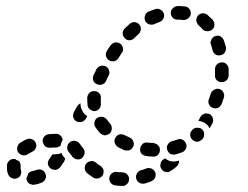

<svg xmlns="http://www.w3.org/2000/svg" viewBox="-20 -592 818 634"><path d="M406 1Q407 -4 405 -8Q404 -12 401 -15Q398 -19 393 -21Q389 -22 385 -23Q375 -23 367 -24Q362 -25 358 -24Q353 -23 350 -20Q346 -17 344 -14Q342 -10 341 -5Q340 4 345 11Q351 19 360 20Q371 22 383 22Q392 23 399 16Q406 10 406 1ZM67 -1Q67 -1 67 -1Q68 3 70 7Q72 11 76 14Q79 16 84 17Q88 19 93 18Q106 16 118 11Q122 9 125 6Q128 3 130 -1Q132 -5 132 -10Q132 -14 130 -18Q127 -27 118 -31Q109 -34 101 -31Q94 -28 86 -27Q82 -26 79 -24Q75 -22 73 -19Q72 -14 70 -10Q69 -6 67 -2Q67 -2 67 -1ZM492 -5Q494 -9 494 -14Q494 -18 493 -22Q489 -31 481 -35Q472 -39 464 -36Q455 -32 446 -30Q441 -29 438 -26Q434 -23 432 -19Q430 -15 429 -11Q429 -6 430 -2Q432 7 441 12Q449 16 458 14Q469 11 479 7Q483 5 487 2Q490 -1 492 -5ZM47 -52Q46 -56 43 -60Q38 -62 34 -64Q32 -65 31 -67Q30 -67 29 -67Q28 -67 28 -67Q18 -68 11 -62Q4 -56 3 -47Q3 -41 3 -36Q3 -24 8 -14Q12 -6 21 -3Q29 0 38 -4Q42 -6 45 -9Q48 -13 49 -17Q51 -21 50 -26Q50 -30 48 -34Q48 -35 48 -36Q48 -39 48 -43Q49 -47 47 -52ZM319 -13Q321 -17 322 -21Q322 -26 322 -30Q321 -35 318 -38Q315 -42 312 -44Q304 -49 297 -55Q290 -61 281 -60Q271 -59 265 -52Q259 -45 260 -35Q261 -26 268 -20Q278 -13 287 -6Q295 -1 304 -3Q314 -5 319 -13ZM571 -62Q568 -61 565 -60Q557 -58 548 -59Q539 -60 531 -65Q528 -67 525 -69Q522 -67 519 -65Q511 -60 510 -50Q508 -41 513 -34Q518 -26 528 -24Q537 -22 544 -28Q554 -34 562 -41Q567 -45 569 -50Q572 -56 571 -62ZM167 -83Q175 -83 183 -87Q185 -81 189 -76Q191 -74 195 -69Q195 -66 194 -64Q193 -61 192 -59Q185 -49 179 -40Q176 -37 172 -34Q169 -32 164 -31Q160 -31 155 -32Q151 -33 148 -35Q147 -36 146 -37Q145 -37 144 -38Q144 -39 143 -40Q138 -46 138 -53Q138 -61 143 -67Q148 -74 153 -82Q159 -82 167 -83ZM226 -69Q229 -66 234 -66Q238 -65 243 -66Q247 -67 251 -70Q254 -73 256 -77Q259 -81 259 -85Q260 -89 259 -94Q258 -98 255 -102Q254 -102 254 -103Q246 -114 242 -119Q236 -126 226 -127Q217 -128 210 -122Q203 -116 202 -107Q201 -98 207 -90Q210 -86 218 -76Q219 -75 219 -74Q222 -71 226 -69ZM508 -96Q508 -101 507 -105Q505 -109 502 -112Q499 -116 495 -117Q491 -119 487 -120Q477 -120 468 -121Q464 -122 459 -121Q455 -120 451 -117Q448 -114 446 -110Q443 -106 443 -102Q441 -93 447 -85Q453 -78 462 -77Q473 -75 485 -75Q494 -74 501 -80Q508 -87 508 -96ZM98 -120Q94 -129 86 -132Q77 -136 68 -132Q56 -127 46 -120Q39 -115 37 -106Q35 -97 40 -89Q43 -85 47 -83Q50 -80 55 -79Q59 -79 63 -79Q68 -80 72 -83Q78 -87 86 -91Q95 -94 98 -103Q102 -112 98 -120ZM594 -101Q596 -105 596 -110Q596 -114 594 -118Q591 -127 582 -131Q574 -135 565 -131Q557 -128 548 -126Q539 -123 534 -115Q529 -107 532 -98Q533 -94 536 -90Q538 -87 542 -84Q546 -82 550 -82Q555 -81 559 -82Q571 -85 581 -89Q586 -91 589 -94Q592 -97 594 -101ZM408 -96Q412 -98 415 -101Q418 -104 420 -108Q424 -117 420 -125Q417 -134 408 -138Q399 -142 391 -146Q383 -150 374 -148Q365 -145 361 -137Q356 -129 359 -120Q362 -111 370 -106Q380 -101 390 -96Q395 -95 399 -95Q404 -95 408 -96ZM179 -145Q173 -151 164 -150Q152 -150 142 -149Q132 -148 126 -141Q120 -134 121 -124Q122 -120 124 -116Q126 -112 129 -109Q133 -106 137 -105Q141 -104 146 -104Q155 -105 166 -105Q169 -105 173 -107Q177 -108 180 -111Q181 -119 185 -126Q186 -128 187 -130Q186 -139 179 -145ZM648 -164Q645 -167 641 -169Q637 -170 632 -170Q628 -171 623 -169Q619 -167 616 -164L615 -163Q608 -156 608 -147Q608 -137 615 -131Q618 -128 622 -126Q626 -124 631 -124Q635 -124 639 -126Q643 -128 646 -131L648 -132Q654 -139 654 -148Q655 -157 648 -164ZM326 -145Q330 -145 334 -147Q338 -148 342 -151Q349 -157 349 -167Q350 -176 344 -183Q338 -190 333 -197Q330 -201 326 -203Q323 -206 318 -206Q314 -207 310 -206Q305 -205 301 -203Q294 -198 292 -189Q290 -179 295 -172Q302 -162 310 -153Q313 -150 317 -148Q321 -146 326 -145ZM672 -168Q677 -176 681 -184Q686 -192 683 -201Q681 -210 673 -215Q669 -217 664 -217Q660 -218 656 -217Q651 -215 648 -213Q644 -210 642 -206Q638 -199 635 -193Q643 -192 650 -189Q658 -186 664 -180Q669 -175 672 -168ZM233 -191Q237 -189 242 -189Q246 -188 251 -190Q255 -191 258 -194Q262 -197 264 -201L268 -209Q265 -211 262 -213Q255 -219 251 -228Q247 -235 246 -244Q246 -247 246 -251Q242 -249 239 -246Q236 -244 234 -240L224 -222Q220 -213 222 -204Q225 -195 233 -191ZM293 -225Q302 -226 308 -233Q314 -241 313 -250Q313 -258 313 -267Q314 -277 308 -284Q302 -291 292 -291Q283 -292 276 -286Q269 -279 268 -270Q268 -258 269 -246Q269 -237 277 -231Q284 -225 293 -225ZM705 -298Q701 -299 696 -299Q692 -298 688 -296Q684 -294 681 -291Q678 -288 676 -283Q673 -274 670 -265Q668 -261 668 -256Q668 -252 670 -248Q672 -243 675 -240Q679 -237 683 -236Q691 -232 700 -236Q708 -240 712 -249Q716 -259 719 -269Q722 -278 718 -286Q714 -295 705 -298ZM300 -314Q308 -310 317 -313Q326 -316 330 -324Q334 -334 339 -343Q343 -351 340 -360Q337 -369 329 -373Q320 -377 311 -374Q303 -371 298 -363Q294 -353 289 -344Q285 -335 288 -326Q291 -318 300 -314ZM733 -373Q731 -377 728 -380Q725 -383 721 -385Q717 -386 712 -386Q703 -386 696 -379Q690 -373 690 -363Q690 -359 690 -356Q690 -350 690 -345Q689 -335 695 -328Q701 -321 711 -321Q720 -320 727 -326Q734 -332 735 -341Q735 -349 735 -356Q735 -360 735 -364Q735 -369 733 -373ZM340 -393Q348 -388 357 -390Q366 -392 371 -400Q377 -409 382 -417Q388 -424 386 -433Q384 -443 377 -448Q369 -453 360 -452Q351 -450 345 -442Q339 -434 333 -424Q328 -416 330 -407Q332 -398 340 -393ZM691 -473Q686 -471 683 -468Q680 -465 678 -461Q676 -457 675 -453Q675 -448 677 -444Q680 -435 682 -426Q684 -417 692 -412Q700 -407 709 -410Q714 -411 717 -413Q721 -416 723 -420Q725 -424 726 -428Q727 -432 726 -437Q723 -448 719 -459Q716 -467 708 -472Q700 -476 691 -473ZM392 -466Q398 -459 407 -459Q417 -459 423 -466Q430 -473 437 -479Q444 -485 445 -495Q446 -504 440 -511Q434 -518 424 -519Q415 -519 408 -513Q400 -506 392 -498Q385 -491 385 -482Q385 -473 392 -466ZM633 -540Q633 -539 632 -538Q632 -538 631 -537Q630 -534 629 -531Q629 -531 629 -530Q628 -528 628 -527Q628 -525 628 -523Q629 -519 631 -515Q633 -511 636 -508Q643 -503 648 -496Q654 -489 664 -489Q673 -488 680 -494Q684 -497 686 -501Q688 -505 688 -509Q688 -514 687 -518Q685 -522 683 -526Q674 -535 665 -543Q658 -549 648 -548Q639 -547 633 -540ZM459 -524Q463 -515 472 -512Q480 -509 489 -512Q497 -516 506 -519Q515 -522 519 -530Q524 -538 521 -547Q518 -556 510 -560Q502 -565 493 -562Q482 -558 471 -554Q462 -550 459 -541Q456 -533 459 -524ZM567 -572Q558 -572 551 -565Q544 -559 544 -549Q544 -540 551 -533Q557 -527 567 -527Q569 -527 575 -527Q581 -526 585 -526Q586 -526 587 -526Q596 -526 603 -533Q610 -539 610 -548Q610 -558 604 -564Q598 -571 588 -571Q586 -571 585 -571Q582 -571 576 -572Q570 -572 567 -572Z"/></svg>

Font: FRB American Cursive Guidelines Arrows Dashed Extrabold
Style: Bold Italic
Weight: 800
Italic angle: -25°
Version: Version 2.0;Modular Font Editor K font №1